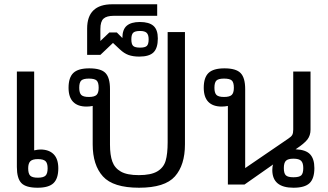

<svg xmlns="http://www.w3.org/2000/svg" viewBox="-20 -864 1534 899"><path d="M59 -82V-529H140V-160Q158 -164 169 -164Q209 -164 231 -142Q253 -120 253 -76Q253 -28 230.5 -6.5Q208 15 156 15Q101 15 80 -7Q59 -29 59 -82ZM203 -76Q203 -100 193 -109.5Q183 -119 157 -119Q132 -119 122 -109Q112 -99 112 -76Q112 -51 121.5 -41.5Q131 -32 157 -32Q183 -32 193 -41.5Q203 -51 203 -76Z M414 -188V-368Q400 -365 385 -365Q344 -365 322.5 -387Q301 -409 301 -453Q301 -501 323.5 -522.5Q346 -544 398 -544Q453 -544 474 -522Q495 -500 495 -447V-186Q495 -138 506 -107.5Q517 -77 546 -60.5Q575 -44 630 -44Q687 -44 716.5 -61.5Q746 -79 755.5 -111Q765 -143 765 -198V-714H846V-188Q846 -91 799 -38Q752 15 631 15Q510 15 462 -38Q414 -91 414 -188ZM442 -453Q442 -478 432.5 -487Q423 -496 396 -496Q370 -496 360.5 -487Q351 -478 351 -453Q351 -429 360.5 -419.5Q370 -410 396 -410Q422 -410 432 -419.5Q442 -429 442 -453Z M541 -633 509 -663 450 -607H388V-730Q388 -844 506 -844H716V-790H513Q479 -790 464.5 -776.5Q450 -763 450 -728V-672L492 -712H527L553 -686Q553 -726 573.5 -743.5Q594 -761 635 -761Q678 -761 698.5 -743Q719 -725 719 -684Q719 -639 699 -619Q679 -599 632 -599Q603 -599 582 -606.5Q561 -614 541 -633ZM676 -680Q676 -701 667 -710Q658 -719 636 -719Q612 -719 603.5 -710.5Q595 -702 595 -680Q595 -657 603.5 -649Q612 -641 636 -641Q659 -641 667.5 -649Q676 -657 676 -680Z M1255 -68Q1255 -85 1259 -94L1125 0H1047V-368Q1033 -365 1018 -365Q977 -365 955.5 -387Q934 -409 934 -453Q934 -501 956.5 -522.5Q979 -544 1031 -544Q1085 -544 1106.5 -522Q1128 -500 1128 -447V-77L1330 -215Q1344 -224 1348.5 -232.5Q1353 -241 1353 -257V-529H1434V-257Q1434 -230 1419.5 -211Q1405 -192 1364 -165Q1412 -163 1432 -141.5Q1452 -120 1452 -77Q1452 -28 1429.5 -6.5Q1407 15 1354 15Q1255 15 1255 -68ZM1075 -453Q1075 -478 1065.5 -487Q1056 -496 1029 -496Q1003 -496 993.5 -487Q984 -478 984 -453Q984 -429 993.5 -419.5Q1003 -410 1029 -410Q1055 -410 1065 -419.5Q1075 -429 1075 -453ZM1400 -77Q1400 -101 1390 -111Q1380 -121 1354 -121Q1329 -121 1319 -111.5Q1309 -102 1309 -77Q1309 -52 1318.5 -43Q1328 -34 1354 -34Q1381 -34 1390.5 -43Q1400 -52 1400 -77Z"/></svg>

Font: Pridi Light
Style: Regular
Weight: 300
Designer: Katatrad Team
Foundry: CadsonDemak
Version: Version 1.003